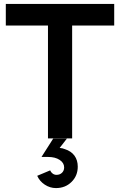

<svg xmlns="http://www.w3.org/2000/svg" viewBox="-20 -710 616 985"><path d="M226.1 0V-579.1H9.8V-689.9H565.9V-579.1H350.1V0ZM267.1 254.9Q236.3 254.9 209.7 237.3Q183.1 219.7 170.9 191.9L237.3 164.1Q241.2 173.8 250 180.4Q258.8 187 270 187Q287.1 187 298.1 176.3Q309.1 165.5 309.1 148.9Q309.1 125.5 286.1 110.4Q263.2 95.2 227.1 95.2H192.9L252.9 1H323.2L286.1 48.8Q302.2 50.3 313 55.2Q345.2 65.4 362.1 88.6Q378.9 111.8 378.9 145Q378.9 191.9 346.9 223.4Q314.9 254.9 267.1 254.9Z"/></svg>

Font: HK Grotesk Legacy
Style: Bold
Weight: 700
Designer: Alfredo Marco Pradil
Foundry: Hanken Design Co.
Version: Version 2.022;PS 002.022;hotconv 1.0.88;makeotf.lib2.5.64775